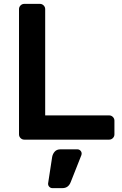

<svg xmlns="http://www.w3.org/2000/svg" viewBox="-20 -720 628 990"><path d="M562 -117C556.7 -122.3 550.3 -125 543 -125H213V-673C213 -680.3 210.3 -686.7 205 -692C199.7 -697.3 193.3 -700 186 -700H105C97.7 -700 91.3 -697.3 86 -692C80.7 -686.7 78 -680.3 78 -673V-27C78 -19.7 80.7 -13.3 86 -8C91.3 -2.7 97.7 0 105 0H543C550.3 0 556.7 -2.7 562 -8C567.3 -13.3 570 -19.7 570 -27V-98C570 -105.3 567.3 -111.7 562 -117ZM262.5 61.5C255.5 69.2 251 78.3 249 89L228 226V228C228 234 230.2 239.2 234.5 243.5C238.8 247.8 244 250 250 250H302C322.7 250 337 239.3 345 218L400 79C400.7 77 401 74.7 401 72C401 66 398.8 60.8 394.5 56.5C390.2 52.2 385 50 379 50H292C279.3 50 269.5 53.8 262.5 61.5Z"/></svg>

Font: Rubik
Style: Regular
Weight: 500
Designer: Hubert & Fischer
Foundry: Hubert & Fischer
Version: Version 1.100